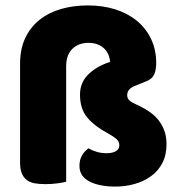

<svg xmlns="http://www.w3.org/2000/svg" viewBox="-20 -671 664 708"><path d="M54 -436Q54 -490 73 -530.5Q92 -571 126 -598Q160 -625 205.5 -638Q251 -651 304 -651Q359 -651 405 -636.5Q451 -622 484.5 -594.5Q518 -567 537 -527.5Q556 -488 556 -438Q556 -413 548.5 -396.5Q541 -380 521 -372L477 -354Q449 -343 449 -320Q449 -309 456.5 -301.5Q464 -294 476 -289Q503 -277 525 -263Q547 -249 562 -231Q577 -213 585.5 -190.5Q594 -168 594 -139Q594 -99 578.5 -69.5Q563 -40 536.5 -21Q510 -2 476 7.5Q442 17 406 17Q346 17 309.5 -2Q273 -21 273 -59Q273 -82 282.5 -98Q292 -114 306 -124Q320 -116 337 -111Q354 -106 374 -106Q394 -106 407 -113.5Q420 -121 420 -135Q420 -149 410 -158Q400 -167 380 -178Q328 -206 301.5 -238Q275 -270 275 -322Q275 -366 305 -396Q335 -426 386 -443Q383 -476 361.5 -494.5Q340 -513 306 -513Q270 -513 247 -491Q224 -469 224 -426V-1Q214 2 192.5 5Q171 8 148 8Q126 8 108.5 5Q91 2 79 -7Q67 -16 60.5 -31.5Q54 -47 54 -72Z"/></svg>

Font: Baloo Bhai
Style: Regular
Weight: 400
Designer: Supriya Tembe, Noopur Datye and Ek Type
Foundry: Ek Type
Version: Version 1.443;PS 1.000;hotconv 16.6.51;makeotf.lib2.5.65220;